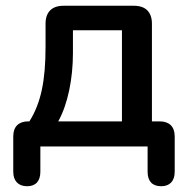

<svg xmlns="http://www.w3.org/2000/svg" viewBox="-20 -508 649 666"><path d="M74 138C104 138 120 120 120 88V0H492V88C492 120 508 138 539 138C569 138 586 120 586 88V-35C586 -69 567 -87 534 -87H507V-426C507 -466 485 -488 445 -488H200C160 -488 138 -466 138 -426V-347C138 -227 122 -151 82 -87H78C45 -87 26 -69 26 -35V88C26 120 44 138 74 138ZM182 -87C215 -146 233 -234 233 -324V-403H403V-87Z"/></svg>

Font: SN Pro Medium
Style: Regular
Weight: 500
Designer: Tobias Whetton
Foundry: Supernotes
Version: Version 1.003;Glyphs 3.3 (3324)